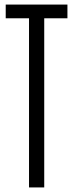

<svg xmlns="http://www.w3.org/2000/svg" viewBox="-20 -820 320 840"><path d="M107 0V-740H5V-800H275V-740H173.5V0Z"/></svg>

Font: Big Shoulders Display Thin
Style: Regular
Weight: 400
Version: Version 2.002